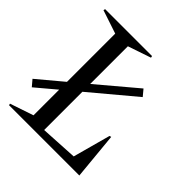

<svg xmlns="http://www.w3.org/2000/svg" viewBox="-164 -724 848 848"><g transform="rotate(45 259.5 -300.0)"><path d="M409.2 -442.9 204.1 -271V-32.2L378.9 -42L426.8 -217.8L435.1 -220.2L456.1 0H17.1L15.1 -7.8L125 -44.9V-205.1L32.2 -127L7.8 -155.8L125 -253.9V-555.2L15.1 -591.8L17.1 -600.1H310.1L312 -591.8L204.1 -555.2V-319.8L384.8 -472.2Z"/></g></svg>

Font: Halibut Cnd
Style: Regular
Weight: 400
Width: 3
Designer: Matteo Maggi
Foundry: Collletttivo
Version: Version 3.080 | FøM Fix